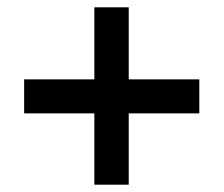

<svg xmlns="http://www.w3.org/2000/svg" viewBox="-20 -616 612 525"><path d="M332 -399H525V-306H332V-111H238V-306H46V-399H238V-596H332Z"/></svg>

Font: Noto Sans Gujarati UI SemiBold
Style: Regular
Weight: 600
Designer: Jelle Bosma - Monotype Design Team, Universal Thirst
Foundry: Monotype Imaging Inc.
Version: Version 2.106; ttfautohint (v1.8.4.7-5d5b)